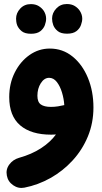

<svg xmlns="http://www.w3.org/2000/svg" viewBox="-20 -614 503 945"><path d="M236.3 -522.5Q236.3 -550.3 257.1 -572.3Q277.8 -594.2 309.1 -594.2Q332 -594.2 347.9 -584.5Q363.8 -574.7 373 -560.5Q384.8 -542 384.8 -522.5Q384.8 -507.8 378.4 -490.5Q372.1 -473.1 356 -460.7Q339.8 -448.2 310.1 -448.2Q279.8 -448.2 264.2 -460.9Q248.5 -473.6 242.2 -490.2Q236.3 -506.3 236.3 -522.5ZM59.1 -522Q59.1 -549.8 79.6 -571.8Q100.1 -593.8 131.8 -593.8Q154.8 -593.8 170.7 -584Q186.5 -574.2 195.8 -560.1Q207 -542 207 -522Q207 -507.3 200.7 -490Q194.3 -472.7 178.2 -460.2Q162.1 -447.8 132.8 -447.8Q102.5 -447.8 86.9 -460.4Q71.3 -473.1 64.5 -489.7Q61.5 -498 60.3 -506.3Q59.1 -514.6 59.1 -522ZM225.1 -375Q288.6 -375 336.9 -335.9Q385.3 -296.9 412.6 -231Q439.9 -165 439.9 -85Q439.9 -8.8 412.6 57.4Q385.3 123.5 337.6 175.5Q290 227.5 228.8 262Q167.5 296.4 100.1 309.6Q70.3 315.4 44.7 297.6Q19 279.8 13.7 250Q7.8 219.7 25.9 195.6Q43.9 171.4 72.8 163.1Q135.7 145.5 181.6 115.7Q227.5 85.9 255.4 47.9Q243.2 48.8 231.9 48.8Q132.8 48.8 79.1 2.7Q25.4 -43.5 25.4 -136.2Q25.4 -202.6 52.5 -256.8Q79.6 -311 125 -343Q170.4 -375 225.1 -375ZM164.1 -142.6Q164.1 -111.8 180.9 -99.9Q197.8 -87.9 230.5 -87.9Q249 -87.9 265.6 -90.6Q282.2 -93.3 296.4 -96.7Q294.4 -128.4 284.9 -159.4Q275.4 -190.4 259.5 -210.7Q243.7 -231 221.7 -231Q197.8 -231 180.9 -204.6Q164.1 -178.2 164.1 -142.6Z"/></svg>

Font: Mikhak-DS1-FD ExtraBold
Style: Regular
Weight: 800
Designer: Amin Abedi
Version: Version 3.2